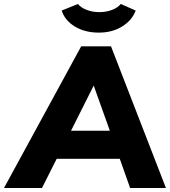

<svg xmlns="http://www.w3.org/2000/svg" viewBox="-62 -945 854 965"><path d="M540 -147H223L149 0H-42L346 -712H496L772 0H592ZM490 -288 409 -515 295 -288ZM248 -892 330 -925Q344 -907 373 -895.5Q402 -884 438 -884Q471 -884 500.5 -895Q530 -906 545 -925L620 -892Q602 -843 552 -812Q502 -781 435 -781Q365 -781 314.5 -811.5Q264 -842 248 -892Z"/></svg>

Font: Muli Black
Style: Italic
Weight: 900
Italic angle: -4.541°
Designer: Vernon Adams
Foundry: Vernon Adams
Version: Version 2.001